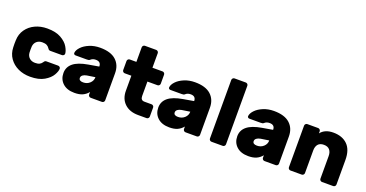

<svg xmlns="http://www.w3.org/2000/svg" viewBox="-35 -1361 3852 2022"><g transform="rotate(20 1891.5 -350.0)"><path d="M308 -145Q339 -145 357 -154Q375 -163 387 -181Q393 -191 399.5 -196Q406 -201 416 -201H547Q558 -201 566 -193.5Q574 -186 574 -176Q574 -147 549 -103.5Q524 -60 464.5 -25Q405 10 308 10Q233 10 172.5 -18.5Q112 -47 75.5 -99Q39 -151 37 -220L36 -260L37 -300Q39 -369 75.5 -421Q112 -473 172.5 -501.5Q233 -530 308 -530Q404 -530 463 -496Q522 -462 547 -419Q572 -376 574 -346Q575 -335 566.5 -327Q558 -319 547 -319H416Q406 -319 399.5 -324Q393 -329 387 -339Q375 -357 357 -366Q339 -375 308 -375Q269 -375 244.5 -353Q220 -331 217 -295Q216 -285 216 -260Q216 -235 217 -225Q220 -189 244.5 -167Q269 -145 308 -145Z M958 -340Q958 -395 900 -395Q867 -395 846 -377Q838 -369 830 -367Q822 -365 810 -365H683Q673 -365 666.5 -371Q660 -377 661 -387Q664 -418 695.5 -451.5Q727 -485 781 -507.5Q835 -530 900 -530Q1019 -530 1078.5 -476Q1138 -422 1138 -330V-27Q1138 -16 1130 -8Q1122 0 1111 0H985Q974 0 966 -8Q958 -16 958 -27V-55Q932 -23 896 -6.5Q860 10 805 10Q721 10 673.5 -34Q626 -78 626 -148Q626 -215 678 -258Q730 -301 841 -320ZM866 -207Q838 -202 822 -189.5Q806 -177 806 -159Q806 -125 854 -125Q898 -125 928 -153Q958 -181 958 -221Z M1531 -155H1611Q1622 -155 1630 -147Q1638 -139 1638 -128V-27Q1638 -16 1630 -8Q1622 0 1611 0H1516Q1421 0 1364.5 -53Q1308 -106 1308 -197V-365H1234Q1223 -365 1215 -373Q1207 -381 1207 -392V-493Q1207 -504 1215 -512Q1223 -520 1234 -520H1308V-683Q1308 -694 1316 -702Q1324 -710 1335 -710H1461Q1472 -710 1480 -702Q1488 -694 1488 -683V-520H1601Q1612 -520 1620 -512Q1628 -504 1628 -493V-392Q1628 -381 1620 -373Q1612 -365 1601 -365H1488V-203Q1488 -155 1531 -155Z M2021 -340Q2021 -395 1963 -395Q1930 -395 1909 -377Q1901 -369 1893 -367Q1885 -365 1873 -365H1746Q1736 -365 1729.5 -371Q1723 -377 1724 -387Q1727 -418 1758.5 -451.5Q1790 -485 1844 -507.5Q1898 -530 1963 -530Q2082 -530 2141.5 -476Q2201 -422 2201 -330V-27Q2201 -16 2193 -8Q2185 0 2174 0H2048Q2037 0 2029 -8Q2021 -16 2021 -27V-55Q1995 -23 1959 -6.5Q1923 10 1868 10Q1784 10 1736.5 -34Q1689 -78 1689 -148Q1689 -215 1741 -258Q1793 -301 1904 -320ZM1929 -207Q1901 -202 1885 -189.5Q1869 -177 1869 -159Q1869 -125 1917 -125Q1961 -125 1991 -153Q2021 -181 2021 -221Z M2465 0H2339Q2328 0 2320 -8Q2312 -16 2312 -27V-683Q2312 -694 2320 -702Q2328 -710 2339 -710H2465Q2476 -710 2484 -702Q2492 -694 2492 -683V-27Q2492 -16 2484 -8Q2476 0 2465 0Z M2906 -340Q2906 -395 2848 -395Q2815 -395 2794 -377Q2786 -369 2778 -367Q2770 -365 2758 -365H2631Q2621 -365 2614.5 -371Q2608 -377 2609 -387Q2612 -418 2643.5 -451.5Q2675 -485 2729 -507.5Q2783 -530 2848 -530Q2967 -530 3026.5 -476Q3086 -422 3086 -330V-27Q3086 -16 3078 -8Q3070 0 3059 0H2933Q2922 0 2914 -8Q2906 -16 2906 -27V-55Q2880 -23 2844 -6.5Q2808 10 2753 10Q2669 10 2621.5 -34Q2574 -78 2574 -148Q2574 -215 2626 -258Q2678 -301 2789 -320ZM2814 -207Q2786 -202 2770 -189.5Q2754 -177 2754 -159Q2754 -125 2802 -125Q2846 -125 2876 -153Q2906 -181 2906 -221Z M3703 0H3577Q3566 0 3558 -8Q3550 -16 3550 -27V-280Q3550 -324 3528.5 -349.5Q3507 -375 3463 -375Q3420 -375 3398.5 -350Q3377 -325 3377 -280V-27Q3377 -16 3369 -8Q3361 0 3350 0H3224Q3213 0 3205 -8Q3197 -16 3197 -27V-493Q3197 -504 3205 -512Q3213 -520 3224 -520H3345Q3356 -520 3364 -512Q3372 -504 3372 -493V-470Q3419 -530 3513 -530Q3614 -530 3672 -473Q3730 -416 3730 -302V-27Q3730 -16 3722 -8Q3714 0 3703 0Z"/></g></svg>

Font: Rubik
Style: Regular
Weight: 700
Designer: Hubert & Fischer
Foundry: Hubert & Fischer
Version: Version 1.100